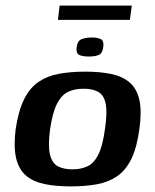

<svg xmlns="http://www.w3.org/2000/svg" viewBox="-20 -660 555 686"><path d="M232 6Q179 6 138.5 -2.5Q98 -11 72.5 -33Q47 -55 37.5 -95.5Q28 -136 36 -199Q46 -265 66.5 -306Q87 -347 118.5 -368Q150 -389 191.5 -396.5Q233 -404 285 -404Q338 -404 378 -395.5Q418 -387 443.5 -365Q469 -343 478 -303Q487 -263 478 -199Q469 -132 449 -91.5Q429 -51 398 -30Q367 -9 325.5 -1.5Q284 6 232 6ZM238 -55Q270 -55 293 -66Q316 -77 331.5 -108Q347 -139 355 -199Q364 -259 357.5 -290Q351 -321 330.5 -332Q310 -343 279 -343Q247 -343 223.5 -332Q200 -321 184 -290Q168 -259 159 -199Q151 -139 158.5 -108Q166 -77 186.5 -66Q207 -55 238 -55ZM298 -458Q276 -458 263.5 -463.5Q251 -469 254 -492Q257 -515 272.5 -520.5Q288 -526 308 -526Q329 -526 340.5 -520Q352 -514 349 -492Q346 -469 332.5 -463.5Q319 -458 298 -458ZM187 -589 193 -640H451L444 -589Z"/></svg>

Font: Genos SemiBold
Style: Italic
Weight: 600
Italic angle: -8°
Version: Version 1.010